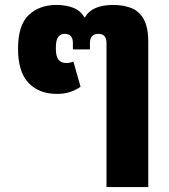

<svg xmlns="http://www.w3.org/2000/svg" viewBox="-20 -551 684 777"><path d="M411 206V-377Q411 -414 378 -414Q344 -414 344 -377V-351H275V-377Q275 -414 242 -414Q224 -414 215 -401Q206 -388 206 -356Q206 -323 216.5 -309.5Q227 -296 249 -296Q263 -296 277 -302L306 -200Q291 -189 267 -180Q243 -171 210 -171Q138 -171 95.5 -215.5Q53 -260 53 -354Q53 -449 96 -490Q139 -531 209 -531Q248 -531 277.5 -519Q307 -507 321 -481H324Q352 -531 439 -531Q478 -531 510 -519Q542 -507 561 -474.5Q580 -442 580 -380V206Z"/></svg>

Font: Noto Sans Thai UI ExtBd
Style: Regular
Weight: 800
Designer: Monotype Design Team
Foundry: Monotype Imaging Inc.
Version: Version 2.000